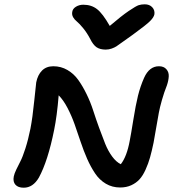

<svg xmlns="http://www.w3.org/2000/svg" viewBox="-20 -915 816 890"><path d="M650.9 -895Q672.9 -895 685.5 -881.6Q698.2 -868.2 695.8 -849.1Q693.4 -835 675.5 -817.1Q657.7 -799.3 595.2 -753.9Q578.1 -742.2 552.7 -723.6Q527.3 -705.1 519.3 -700Q511.2 -694.8 497.8 -689.9Q484.4 -685.1 470.2 -685.1Q443.8 -685.1 427.7 -696Q411.6 -707 397.9 -734.9Q383.3 -762.7 365.7 -784.2Q348.1 -805.7 336.7 -814.9Q325.2 -824.2 318.8 -835.4Q312.5 -846.7 314.9 -859.9Q316.9 -874.5 332 -883.8Q347.2 -893.1 366.2 -893.1Q403.3 -893.1 429.4 -873Q455.6 -853 488.8 -794.9Q543 -841.3 576.9 -864.3Q610.8 -887.2 623 -891.1Q635.3 -895 650.9 -895ZM89.8 -44.9Q64 -44.9 51.5 -58.8Q39.1 -72.8 43.9 -97.2Q46.4 -109.9 55.2 -128.4Q64 -147 74.2 -166.5Q84.5 -186 97.7 -226.8Q110.8 -267.6 121.1 -318.8Q130.9 -369.1 138.7 -447.3Q146.5 -525.4 147.9 -533.2Q154.8 -567.9 174.8 -587.9Q194.8 -607.9 227.1 -607.9Q262.7 -607.9 292.5 -590.6Q322.3 -573.2 342.5 -544.9Q362.8 -516.6 381.1 -479.2Q399.4 -441.9 412.1 -402.3Q424.8 -362.8 439.5 -322.5Q454.1 -282.2 467.5 -248.8Q481 -215.3 499.8 -189.7Q518.6 -164.1 540 -153.8Q567.9 -189.5 581.1 -261.2Q586.9 -290 597.9 -358.9Q608.9 -427.7 619.6 -471.2Q630.4 -514.6 647.9 -554.2Q671.9 -607.9 716.8 -607.9Q739.3 -607.9 751.2 -594.2Q763.2 -580.6 762.2 -561Q761.2 -541.5 753.9 -520Q740.7 -486.8 730.7 -451.7Q720.7 -416.5 716.3 -392.6Q711.9 -368.7 704.3 -324.5Q696.8 -280.3 691.9 -253.9Q683.6 -213.9 675.5 -185.3Q667.5 -156.7 654.8 -128.7Q642.1 -100.6 626.7 -83.7Q611.3 -66.9 588.6 -56.4Q565.9 -45.9 537.1 -45.9Q500 -45.9 470.5 -63.5Q440.9 -81.1 420.7 -111.3Q400.4 -141.6 384 -178.7Q367.7 -215.8 353.5 -258.3Q339.4 -300.8 325.7 -339.4Q312 -377.9 293 -414.6Q273.9 -451.2 252 -473.1Q244.1 -376.5 231 -313Q202.1 -168.9 160.2 -91.8Q132.8 -44.9 89.8 -44.9Z"/></svg>

Font: Shantell Sans Irregular
Style: Italic
Weight: 500
Italic angle: -11.31°
Designer: Stephen Nixon, Anya Danilova, Shantell Martin
Foundry: Arrow Type
Version: Version 1.006;[9816181b4]